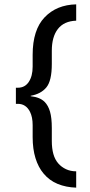

<svg xmlns="http://www.w3.org/2000/svg" viewBox="-20 -732 412 882"><path d="M330 130Q283 128.5 244.8 112.8Q206.5 97 180 65Q156 36.5 143 -5.5Q130 -47.5 130 -102V-157Q130 -194 118 -218Q99.5 -255 62 -255H53V-329H62Q94.5 -329 112.2 -355.8Q130 -382.5 130 -426V-480Q130 -595 185 -652.5Q240 -710 330 -712V-637Q274 -635 246 -599Q218 -563 218 -499V-438Q218 -361 193.2 -330.8Q168.5 -300.5 121 -292V-290Q163.5 -285.5 185 -264Q201.5 -247.5 209.8 -219Q218 -190.5 218 -144V-84Q218 -50.5 225.2 -24.5Q232.5 1.5 248 19Q262.5 35.5 283.2 45.2Q304 55 330 55Z"/></svg>

Font: Overpass
Style: Regular
Weight: 400
Designer: Delve Withrington, Dave Bailey, Thomas Jockin
Foundry: Delve Fonts LLC
Version: Version 4.000